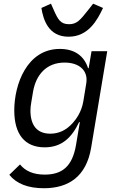

<svg xmlns="http://www.w3.org/2000/svg" viewBox="-20 -788 640 1020"><path d="M213.1 212C344.1 212 438.2 150.2 464.1 -2.8L549.7 -516H466.3L451 -425.8H447.8C426.5 -492.5 374.6 -528.1 297.9 -528.1C122.9 -528.1 55.8 -339.1 55.8 -201.7C55.8 -76.3 110.4 -5.3 217.3 -5.3C307.9 -5.3 361.2 -56.8 400.2 -139.2H404.1L383.9 -18.1C364.3 96.9 309.7 139.6 217.3 139.6C155.9 139.6 113.6 119.7 86.3 85.6L29.5 140.6C67.5 187.9 128.9 212 213.1 212ZM141.7 -201C141.7 -215.6 143.5 -228 146.3 -245.4L155.2 -298.7C170.8 -392.4 228 -455.6 323.2 -455.6C399.1 -455.6 449.9 -414.8 438.2 -344.8L422.6 -249.3C413.4 -194.2 384.9 -154.8 366.1 -134.2C330.3 -94.1 289.8 -77.8 247.2 -77.8C176.8 -77.8 141.7 -122.2 141.7 -201ZM199.9 -745.7C209.9 -682.9 237.6 -593 344.1 -593C449.6 -593 497.2 -681.5 527.3 -745.7L474.8 -768.5L447.8 -734C405.5 -680.4 387.8 -659.4 346.6 -659.4C301.8 -659.4 288 -684.3 266 -734L250.7 -768.5Z"/></svg>

Font: Margiela Mono Italic Text It
Style: Regular
Weight: 400
Designer: Mike Abbink, Paul van der Laan, Pieter van Rosmalen
Foundry: Bold Monday
Version: Version 2.003 2021